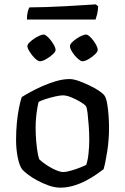

<svg xmlns="http://www.w3.org/2000/svg" viewBox="-20 -864 576 884"><path d="M258 0Q232 0 204 -10Q176 -20 151 -33.5Q126 -47 108 -61Q90 -75 83 -83Q70 -99 62 -137.5Q54 -176 54 -220Q54 -261 57.5 -297.5Q61 -334 67 -365Q73 -396 80 -417Q94 -426 119.5 -440Q145 -454 175.5 -467.5Q206 -481 238.5 -490.5Q271 -500 300 -500Q318 -500 342 -491.5Q366 -483 391 -471Q416 -459 435 -446.5Q454 -434 461 -424Q469 -413 473.5 -386.5Q478 -360 480 -330.5Q482 -301 482 -277Q482 -221 474 -169Q466 -117 457 -85Q444 -75 423 -60.5Q402 -46 375.5 -32Q349 -18 318.5 -9Q288 0 258 0ZM271 -72Q285 -72 307.5 -78.5Q330 -85 350 -93Q370 -101 377 -105Q384 -124 387.5 -157Q391 -190 391 -220Q391 -252 388.5 -286Q386 -320 383 -345Q380 -370 375 -376Q371 -382 352.5 -393.5Q334 -405 310.5 -415Q287 -425 269 -425Q257 -425 234.5 -420Q212 -415 190.5 -408Q169 -401 158 -395Q155 -385 151.5 -364.5Q148 -344 146 -321Q144 -298 144 -277Q144 -242 147 -210Q150 -178 154 -156.5Q158 -135 162 -129Q166 -125 178.5 -115.5Q191 -106 207.5 -96Q224 -86 241.5 -79Q259 -72 271 -72ZM359 -582Q353 -582 343 -590Q333 -598 323.5 -609.5Q314 -621 308 -632.5Q302 -644 302 -651Q302 -659 310.5 -668Q319 -677 331.5 -685.5Q344 -694 356.5 -699.5Q369 -705 375 -705Q383 -705 392 -697Q401 -689 410 -677Q419 -665 424.5 -653.5Q430 -642 430 -634Q430 -626 417 -613.5Q404 -601 387.5 -591.5Q371 -582 359 -582ZM164 -582Q157 -582 147.5 -589.5Q138 -597 128.5 -609Q119 -621 112.5 -632.5Q106 -644 106 -651Q106 -659 115 -668Q124 -677 136.5 -685.5Q149 -694 161.5 -699.5Q174 -705 181 -705Q187 -705 196.5 -697Q206 -689 215 -677Q224 -665 230 -653.5Q236 -642 236 -634Q236 -626 222.5 -613.5Q209 -601 192 -591.5Q175 -582 164 -582ZM104 -774Q104 -796 108 -811Q112 -826 116 -830Q148 -830 192.5 -831.5Q237 -833 283 -835.5Q329 -838 366 -840.5Q403 -843 421 -844L432 -835Q431 -814 427 -798Q423 -782 420 -774Z"/></svg>

Font: Texturina 12pt
Style: Regular
Weight: 400
Designer: Guillermo Torres Carreño
Foundry: Omnibus-Type
Version: Version 1.002